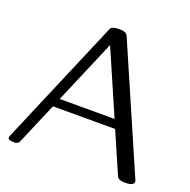

<svg xmlns="http://www.w3.org/2000/svg" viewBox="-123 -794 915 925"><g transform="rotate(20 335.0 -331.0)"><path d="M658.2 -9.8Q658.2 11.7 613.3 11.7Q578.6 11.7 571.3 -5.4L480 -215.3H161.1L69.3 0.5Q64 11.7 42 11.7Q12.2 11.7 12.2 -2.9Q12.2 -3.4 13.2 -7.3L290 -658.2Q296.4 -674.3 335.9 -674.3Q370.1 -674.3 377.9 -657.2L655.3 -18.6Q658.2 -11.7 658.2 -9.8ZM460.9 -259.8 318.8 -586.9 179.7 -259.8Z"/></g></svg>

Font: Gayathri
Style: Regular
Weight: 400
Designer: Binoy Dominic <binoy.domenic@gmail.com>
Foundry: SMC
Version: Version 1.000